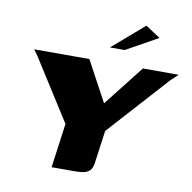

<svg xmlns="http://www.w3.org/2000/svg" viewBox="-73 -707 781 781"><g transform="rotate(10 317.0 -317.0)"><path d="M190 0 215 -183 55 -435 37 -460H265L355 -293L486 -460H634L604 -432L379 -183L362 -60Q360 -35 352 -22Q344 -9 327.5 -4.5Q311 0 282 0ZM339 -521 470 -634 531 -594 400 -521Z"/></g></svg>

Font: Genos
Style: Bold Italic
Weight: 700
Italic angle: -8°
Version: Version 1.010